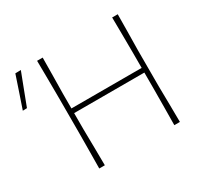

<svg xmlns="http://www.w3.org/2000/svg" viewBox="-204 -907 1153 1101"><g transform="rotate(-30 372.0 -357.0)"><path d="M158 0Q159 -61 159.2 -117Q159.5 -173 160 -238V-475Q159.5 -540.5 159.2 -596.5Q159 -652.5 158 -713H195Q194.5 -652.5 193.8 -596.5Q193 -540.5 192 -475V-378H657V-475Q656.5 -540.5 656.2 -596.5Q656 -652.5 655 -713H692Q691.5 -652.5 690.8 -596.5Q690 -540.5 689 -475V-238Q690 -173 690.8 -117Q691.5 -61 692 0H655Q656 -61 656.2 -117Q656.5 -173 657 -238V-347H192V-238Q193 -173 193.8 -117Q194.5 -61 195 0ZM-56 -506Q-38.5 -557 -20.8 -609.5Q-3 -662 14 -713L51 -714Q31 -662 11.2 -610Q-8.5 -558 -28 -507Z"/></g></svg>

Font: Commissioner Loud Thin
Style: Regular
Weight: 100
Designer: Kostas Bartsokas
Foundry: Kostas Bartsokas
Version: Version 1.000; ttfautohint (v1.8.3)